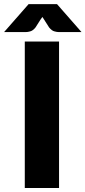

<svg xmlns="http://www.w3.org/2000/svg" viewBox="-53 -935 425 955"><path d="M240.7 -728.5V0H70.3V-728.5ZM230.5 -914.6 352.5 -775.4H240.7Q230 -775.4 218.3 -778.8Q205.1 -781.7 191.4 -798.3L166.5 -837.4Q163.6 -842.3 162.1 -844.2Q159.2 -848.1 157.7 -850.6Q156.2 -848.1 153.3 -844.2Q149.4 -838.9 148.4 -837.4L123.5 -798.3Q109.9 -781.7 96.7 -778.8Q85 -775.4 74.7 -775.4H-32.7L89.4 -914.6Z"/></svg>

Font: Lato-ExtraBold
Style: Regular
Weight: 500
Designer: Lukasz Dziedzic with Adam Twardoch and Botio Nikoltchev
Foundry: tyPoland Lukasz Dziedzic
Version: ""